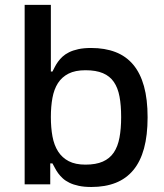

<svg xmlns="http://www.w3.org/2000/svg" viewBox="-20 -747 666 778"><path d="M79.9 0V-727.3H186.1V-457H192.5Q197.1 -465.6 202.2 -475.9Q207.4 -486.2 215 -496.8Q222.7 -507.5 233.3 -517.4Q244 -527.3 259.8 -535.2Q275.6 -543 297.4 -547.8Q319.2 -552.6 349.1 -552.6Q405.2 -552.6 448 -536Q490.8 -519.5 519.7 -485.1Q548.7 -450.6 563.4 -397.7Q578.1 -344.8 578.1 -271.7Q578.1 -198.9 563.6 -145.6Q549 -92.3 520.2 -57.7Q491.5 -23.1 448.9 -6.2Q406.2 10.7 350.1 10.7Q321 10.7 299.2 6Q277.3 1.4 261.4 -6.4Q245.4 -14.2 234.6 -24.1Q223.7 -34.1 215.9 -44.7Q208.1 -55.4 202.8 -65.9Q197.4 -76.3 192.5 -84.9H183.6V0ZM186.1 -272.7Q186.1 -229.8 192.6 -194.2Q199.2 -158.7 215.4 -133.3Q231.5 -108 258.5 -93.9Q285.5 -79.9 326.3 -79.9Q368.6 -79.9 396.5 -92.2Q424.4 -104.4 440.9 -128.7Q457.4 -153.1 464.1 -189.1Q470.9 -225.1 470.9 -272.7Q470.9 -320 464.3 -355.5Q457.7 -391 441.4 -414.8Q425.1 -438.6 397 -450.5Q369 -462.4 326.3 -462.4Q284.8 -462.4 257.8 -448.7Q230.8 -435 214.8 -410.2Q198.9 -385.3 192.5 -350.3Q186.1 -315.3 186.1 -272.7Z"/></svg>

Font: Cannonade Med
Style: Regular
Weight: 500
Designer: Rasmus Andersson
Foundry: rsms
Version: Version 3.012;git-f93a4a705